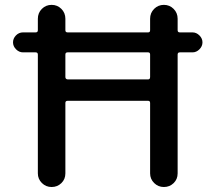

<svg xmlns="http://www.w3.org/2000/svg" viewBox="-20 -750 863 770"><path d="M242.2 -531.2V-441.4Q242.2 -432.6 251 -431.6H574.2Q582 -431.6 582 -441.4V-531.2Q582 -540 574.2 -540H251Q242.2 -540 242.2 -531.2ZM72.3 -540Q56.6 -540 44.4 -552.2Q32.2 -564.5 32.2 -580.1Q32.2 -595.7 43.9 -607.9Q55.7 -620.1 72.3 -620.1H123Q131.8 -620.1 131.8 -628.9V-674.8Q131.8 -698.2 147.9 -714.4Q164.1 -730.5 187 -730.5Q210 -730.5 226.1 -714.4Q242.2 -698.2 242.2 -674.8V-628.9Q242.2 -620.1 251 -620.1H574.2Q582 -620.1 582 -628.9V-674.8Q582 -698.2 598.1 -714.4Q614.3 -730.5 637.2 -730.5Q660.2 -730.5 676.3 -714.4Q692.4 -698.2 692.4 -674.8V-628.9Q692.4 -620.1 701.2 -620.1H752Q767.6 -620.1 779.8 -607.9Q792 -595.7 792 -580.1Q792 -564.5 779.8 -552.2Q767.6 -540 752 -540H701.2Q692.4 -540 692.4 -531.2V-54.7Q692.4 -31.2 676.3 -15.6Q660.2 0 637.2 0Q614.3 0 598.1 -16.1Q582 -32.2 582 -54.7V-336.9Q582 -345.7 574.2 -345.7H251Q242.2 -345.7 242.2 -336.9V-54.7Q242.2 -31.2 226.1 -15.6Q210 0 187 0Q164.1 0 147.9 -16.1Q131.8 -32.2 131.8 -54.7V-531.2Q131.8 -540 123 -540Z"/></svg>

Font: Rounded Mgen+ 2p medium
Style: Regular
Weight: 500
Designer: [Source Han Sans]
Ryoko NISHIZUKA  (kana & ideographs); Paul D. Hunt (Latin, Greek & Cyrillic); Wenlong ZHANG  (bopomofo
Version: Version 1.059.20150602